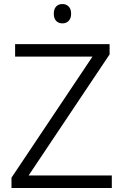

<svg xmlns="http://www.w3.org/2000/svg" viewBox="-20 -933 614 953"><path d="M535 0H37V-51L439 -652H55V-714H524V-663L122 -62H535ZM290 -913Q309 -913 321 -900.5Q333 -888 333 -865Q333 -842 321 -829.5Q309 -817 290 -817Q270 -817 258.5 -829.5Q247 -842 247 -865Q247 -888 258.5 -900.5Q270 -913 290 -913Z"/></svg>

Font: Noto Sans Syriac Eastern Light
Style: Regular
Weight: 300
Designer: Patrick Giasson and the Monotype Design Team
Foundry: Monotype Imaging Inc.
Version: Version 3.001